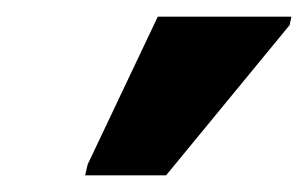

<svg xmlns="http://www.w3.org/2000/svg" viewBox="-20 -786 369 230"><path d="M82 -576 85 -589 169 -766H329L327 -756L179 -576Z"/></svg>

Font: Noto Sans SemiCondensed
Style: Bold Italic
Weight: 700
Width: 4
Italic angle: -12°
Designer: Monotype Design Team
Foundry: Monotype Imaging Inc.
Version: Version 2.013; ttfautohint (v1.8.4.7-5d5b)